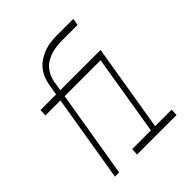

<svg xmlns="http://www.w3.org/2000/svg" viewBox="-200 -868 1001 1001"><g transform="rotate(-45 300.0 -367.5)"><path d="M73 0 153 -482H42L44 -520H159L169 -580Q173 -603 182 -625.5Q191 -648 206.5 -667Q222 -686 243 -699.5Q264 -713 286.5 -721Q309 -729 332 -732Q355 -735 378 -735H501L494 -697H376Q357 -697 338 -694.5Q319 -692 300.5 -686.5Q282 -681 263.5 -670.5Q245 -660 232 -645Q219 -630 210.5 -611.5Q202 -593 199 -574L190 -520H487L407 -38H529L527 0H236L238 -38H376L449 -482H184L104 0Z"/></g></svg>

Font: Iosevka SS04 XLt Ex
Style: Italic
Weight: 200
Width: 7
Italic angle: -9°
Monospace: yes
Designer: Belleve Invis
Foundry: Belleve Invis
Version: Version 19.0.0; ttfautohint (v1.8.4)